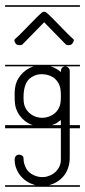

<svg xmlns="http://www.w3.org/2000/svg" viewBox="-22 -483 326 735"><path d="M-2.5 -463V-457H284V-463ZM-2.5 -235V-229H284V-235ZM-2.5 -4V8H284V-4ZM-2.5 226V232H284V226ZM137 -234C96 -234 57 -207 42 -170C35 -154 34 -134 34 -121C34 -87 36 -78 40 -66C53 -29 89 0 129 0C152 0 175 0 195 -12C200 -15 207 -22 211 -23V130C211 158 190 183 163 191C156 194 148 195 140 195C117 195 93 184 80 165C72 152 68 137 68 123C68 114 60 109 51 109C48 109 44 110 41 112C36 116 34 122 34 128C34 132 35 137 35 141C40 180 70 213 108 224C118 228 129 229 139 229C169 229 198 217 218 195C237 175 245 147 245 120V-212C245 -221 236 -229 227 -229C224 -229 222 -228 219 -226C212 -223 211 -214 211 -207C191 -225 164 -234 137 -234ZM137 -199C161 -199 186 -190 199 -169C210 -154 211 -133 211 -118C211 -109 212 -86 204 -71C193 -46 165 -32 139 -32C109 -32 81 -51 72 -78C69 -88 68 -98 68 -108C68 -157 81 -181 109 -193C118 -197 127 -199 137 -199ZM138.4 -434.9C113.9 -414.7 60.4 -354.3 36 -334.1C30.2 -329.3 34.3 -320.7 39.1 -315C43.9 -309.2 58.5 -308.3 64.2 -313.1L147 -397.8L229.8 -313.1C235.6 -308.3 249.1 -309.2 253.9 -315C258.7 -320.7 263.8 -329.3 258 -334.1C233.6 -354.3 180.1 -414.7 155.6 -434.9C150.4 -439.2 143.6 -439.2 138.4 -434.9Z"/></svg>

Font: LetsTraceRuled
Style: Medium
Weight: 500
Version: Version 003.000